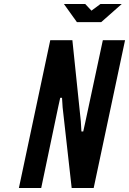

<svg xmlns="http://www.w3.org/2000/svg" viewBox="-20 -935 642 955"><path d="M74 0H185L269.5 -403L279.5 -448.5H288.5L291.5 -401L336.5 0H446L602 -735H491.5L404 -326L394 -281H385L382 -331.5L340 -735H230ZM362.5 -825H483.5L585.5 -915H479.5L435 -882L404 -915H298Z"/></svg>

Font: League Gothic SemiExpanded Italic
Style: Regular
Weight: 400
Width: 6
Designer: The League of Moveable Type
Version: Version 1.600; ttfautohint (v1.8.3)